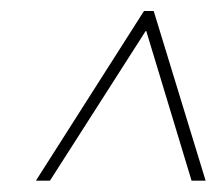

<svg xmlns="http://www.w3.org/2000/svg" viewBox="-20 -724 392 347"><path d="M240.7 -690.4H254.4L250.5 -668H236.8ZM44.9 -397.5 240.2 -704.1H257.8L351.6 -397.5H326.2L240.2 -681.6H252L70.3 -397.5Z"/></svg>

Font: Inter 28pt Thin
Style: Italic
Weight: 250
Italic angle: -9.3988°
Designer: Rasmus Andersson
Foundry: rsms
Version: Version 4.001;git-66647c0bb